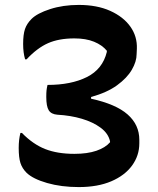

<svg xmlns="http://www.w3.org/2000/svg" viewBox="-20 -740 640 780"><path d="M300 -720Q374 -720 427.5 -696Q481 -672 509.5 -632Q538 -592 536 -542L535 -520Q535 -490 515.5 -456.5Q496 -423 455.5 -393.5Q415 -364 350 -346V-339Q451 -317 498.5 -275Q546 -233 546 -172V-158Q546 -108 516.5 -67.5Q487 -27 432 -3.5Q377 20 300 20Q229 20 171.5 3.5Q114 -13 88 -38Q70 -56 63 -78Q56 -100 56 -139Q56 -173 63 -200H69Q114 -154 163.5 -134.5Q213 -115 282 -115Q335 -115 371.5 -127.5Q408 -140 427 -162V-166Q420 -198 389 -221Q358 -244 312.5 -257.5Q267 -271 213 -274Q188 -276 178 -292Q168 -308 168 -346Q168 -363 169 -372.5Q170 -382 173 -395Q269 -395 333 -427Q397 -459 414 -529V-534Q395 -557 362 -570.5Q329 -584 282 -584Q219 -584 175 -564.5Q131 -545 88 -499H82Q74 -526 74 -561Q74 -600 81.5 -622Q89 -644 108 -663Q131 -686 183.5 -703Q236 -720 300 -720Z"/></svg>

Font: Recursive Mn Csl St
Style: Bold
Weight: 700
Monospace: yes
Version: Version 1.079;hotconv 1.0.112;makeotfexe 2.5.65598; ttfautoh